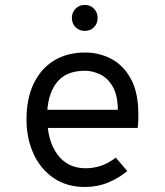

<svg xmlns="http://www.w3.org/2000/svg" viewBox="-20 -732 656 764"><path d="M318.5 12Q245 12 192.8 -24Q140.5 -60 113 -121Q85.5 -182 85.5 -256Q85.5 -340.5 114.5 -400.2Q143.5 -460 195.8 -491.5Q248 -523 318.5 -523Q376 -523 424.2 -497Q472.5 -471 501.5 -416.8Q530.5 -362.5 530.5 -277.5Q530.5 -268 530.2 -254.2Q530 -240.5 528 -223H149.5V-295H449Q448 -356 427.2 -389.8Q406.5 -423.5 376.5 -437Q346.5 -450.5 318.5 -450.5Q240.5 -450.5 204 -401.2Q167.5 -352 167.5 -269.5Q167.5 -173.5 208 -118Q248.5 -62.5 321 -62.5Q351.5 -62.5 381.5 -72.2Q411.5 -82 440.5 -105L486.5 -51.5Q454.5 -24 411.2 -6Q368 12 318.5 12ZM317 -609Q295.5 -609 280.8 -623.8Q266 -638.5 266 -660Q266 -682.5 280.8 -697.5Q295.5 -712.5 317 -712.5Q339.5 -712.5 354 -697.5Q368.5 -682.5 368.5 -660Q368.5 -638.5 354 -623.8Q339.5 -609 317 -609Z"/></svg>

Font: Overpass Mono Light
Style: Regular
Weight: 400
Monospace: yes
Version: Version 4.000